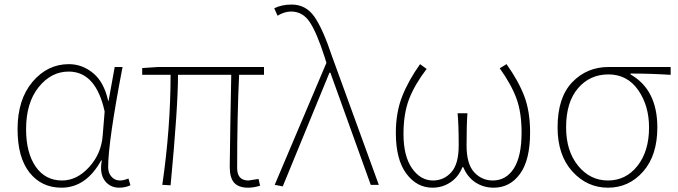

<svg xmlns="http://www.w3.org/2000/svg" viewBox="-20 -827 3032 859"><path d="M254.9 12.7Q166 12.7 112.3 -54.7Q58.6 -122.1 58.6 -249Q58.6 -381.8 125.5 -460.9Q192.4 -540 288.1 -540Q347.7 -540 396.5 -500Q445.3 -460 463.9 -376H465.8L493.2 -527.3H528.3Q463.9 -192.4 463.9 -79.1Q463.9 -52.7 479 -36.1Q494.1 -19.5 516.6 -19.5Q533.2 -19.5 554.7 -28.3L563.5 2Q540 12.7 513.7 12.7Q471.7 12.7 448.2 -19.5Q424.8 -51.8 435.5 -109.4H432.6Q365.2 12.7 254.9 12.7ZM257.8 -19.5Q324.2 -19.5 378.9 -79.6Q433.6 -139.6 439.5 -221.7L448.2 -328.1Q409.2 -506.8 287.1 -506.8Q209 -506.8 152.8 -437Q96.7 -367.2 96.7 -249Q96.7 -143.6 139.6 -81.5Q182.6 -19.5 257.8 -19.5Z M1089.8 12.7Q1047.9 12.7 1027.8 -9.3Q1007.8 -31.2 1007.8 -81.1Q1007.8 -122.1 1010.7 -282.2Q1013.7 -442.4 1014.6 -492.2H776.4Q776.4 -347.7 743.2 2L706.1 0Q743.2 -254.9 743.2 -492.2H616.2V-522.5L687.5 -527.3H1161.1V-492.2H1049.8Q1041 -311.5 1041 -75.2Q1041 -19.5 1091.8 -19.5Q1095.7 -19.5 1136.7 -26.4L1143.6 3.9Q1115.2 12.7 1089.8 12.7Z M1245.1 6.8 1209 0 1440.4 -545.9 1431.6 -574.2Q1396.5 -682.6 1365.2 -729Q1334 -775.4 1282.2 -775.4Q1252.9 -775.4 1221.7 -756.8L1207 -790Q1240.2 -806.6 1285.2 -806.6Q1348.6 -806.6 1386.7 -752Q1424.8 -697.3 1465.8 -574.2L1674.8 0H1638.7L1458 -502H1454.1Z M1915 12.7Q1844.7 12.7 1797.9 -50.3Q1751 -113.3 1751 -232.4Q1751 -323.2 1778.8 -394.5Q1806.6 -465.8 1859.4 -540L1888.7 -518.6Q1835 -448.2 1810.1 -383.3Q1785.2 -318.4 1785.2 -227.5Q1785.2 -128.9 1823.2 -74.2Q1861.3 -19.5 1917 -19.5Q1965.8 -19.5 1999 -56.2Q2032.2 -92.8 2032.2 -176.8Q2032.2 -267.6 2027.3 -320.3H2071.3Q2067.4 -267.6 2067.4 -176.8Q2067.4 -92.8 2101.6 -56.2Q2135.7 -19.5 2184.6 -19.5Q2244.1 -19.5 2278.8 -73.2Q2313.5 -127 2313.5 -234.4Q2313.5 -323.2 2291 -385.3Q2268.6 -447.3 2215.8 -521.5L2246.1 -540Q2299.8 -464.8 2325.7 -396.5Q2351.6 -328.1 2351.6 -234.4Q2351.6 -111.3 2306.6 -49.3Q2261.7 12.7 2188.5 12.7Q2143.6 12.7 2107.4 -10.7Q2071.3 -34.2 2052.7 -79.1H2048.8Q2031.2 -35.2 1995.1 -11.2Q1959 12.7 1915 12.7Z M2474.6 -256.8Q2474.6 -390.6 2540 -459Q2605.5 -527.3 2703.1 -527.3H2980.5V-492.2Q2889.6 -498 2800.8 -498V-494.1Q2920.9 -425.8 2920.9 -256.8Q2920.9 -131.8 2857.4 -59.6Q2793.9 12.7 2700.2 12.7Q2606.4 12.7 2540.5 -60.1Q2474.6 -132.8 2474.6 -256.8ZM2883.8 -256.8Q2883.8 -354.5 2835 -424.3Q2786.1 -494.1 2702.1 -494.1Q2619.1 -494.1 2565.9 -432.1Q2512.7 -370.1 2512.7 -256.8Q2512.7 -151.4 2566.4 -85.4Q2620.1 -19.5 2700.2 -19.5Q2780.3 -19.5 2832 -85Q2883.8 -150.4 2883.8 -256.8Z"/></svg>

Font: Gen Shin Gothic ExtraLight
Style: Regular
Weight: 100
Designer: [Source Han Sans]
Ryoko NISHIZUKA  (kana & ideographs); Paul D. Hunt (Latin, Greek & Cyrillic); Wenlong ZHANG  (bopomofo
Version: Version 1.002.20150607